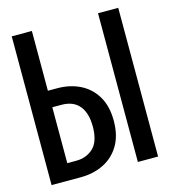

<svg xmlns="http://www.w3.org/2000/svg" viewBox="-109 -819 819 909"><g transform="rotate(-15 301.0 -364.5)"><path d="M31.7 -729H130.4V-436H174.8Q238.3 -436 287.8 -411.4Q337.4 -386.7 366.2 -338.4Q395 -290 395 -218.3Q395 -146.5 366 -97.9Q336.9 -49.3 287.1 -24.7Q237.3 0 174.8 0H31.7ZM454.6 -729H553.7V0H454.6ZM174.8 -81.1Q224.6 -81.1 258.3 -112.8Q292 -144.5 292 -217.8Q292 -283.2 262.7 -319.1Q233.4 -355 174.8 -355H130.4V-81.1Z"/></g></svg>

Font: Vazir Code Hack
Style: Code-Hack
Weight: 400
Foundry: DejaVu fonts team - Redesigned by Saber Rastikerdar
Version: Version 1.1.2